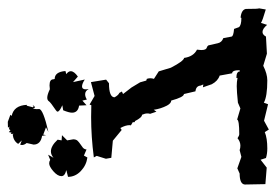

<svg xmlns="http://www.w3.org/2000/svg" viewBox="-128 -568 703 488"><g transform="rotate(-90 223.0 -323.5)"><path d="M-0.5 0 -1.5 -52.2Q-0.5 -65.4 26.4 -65.4L39.6 -71.3L68.8 -61L85.9 -65.4Q91.3 -63.5 97.2 -63.5Q107.4 -63.5 116.2 -70.8Q122.6 -66.4 126.5 -66.4Q162.1 -66.4 163.6 -71.8L191.9 -63.5L206.5 -69.8Q235.4 -72.8 248.5 -72.8Q259.3 -72.8 269.5 -70.8V-73.7Q286.1 -73.7 286.1 -64.5L289.1 -65.9Q289.1 -84.5 281.2 -84.5L275.4 -116.2Q261.7 -120.6 253.4 -136.2L245.6 -158.7L252.9 -157.7L250 -164.6Q249 -176.3 235.4 -177.7L228.5 -207Q220.7 -207 211.9 -239.3Q205.1 -239.3 199.2 -250Q190.9 -266.1 188.5 -283.7L183.6 -276.9L178.2 -293Q179.2 -295.9 179.2 -299.8Q179.2 -306.2 175.8 -313.5Q168.9 -313.5 159.7 -331.5Q156.7 -331.5 156.7 -334L157.2 -336.9L148.9 -341.8L149.4 -345.2Q149.4 -355.5 142.1 -368.7L137.2 -365.2L109.9 -387.7L66.4 -391.6L64 -405.3L71.3 -428.7L67.4 -436Q120.1 -442.9 170.4 -442.9L200.2 -442.4L201.7 -446.8L223.6 -434.1L258.8 -443.4L265.1 -404.8L255.9 -397.5Q220.2 -397.5 220.2 -383.3Q225.6 -373.5 231.4 -371.1L234.9 -364.7L228.5 -361.8L245.1 -340.3L258.3 -318.4L262.7 -302.7L267.1 -301.3Q268.6 -296.9 268.6 -292.5Q268.6 -288.1 267.1 -283.2L286.1 -271L295.4 -240.2Q312 -208 320.3 -206.5Q323.7 -182.6 341.3 -173.8L340.3 -163.1Q340.3 -156.2 342 -152.8Q343.8 -149.4 346.9 -148.7Q350.1 -147.9 352.1 -145Q355.5 -130.4 357.7 -120.6Q359.9 -110.8 370.6 -106.9L374.5 -85.9Q375.5 -81.1 394 -79.6L398.4 -67.4Q402.8 -61 421.9 -61L422.9 -63Q442.4 -61 444.8 -49.8Q444.8 -16.6 446.3 -16.1L443.4 1Q415 -7.3 409.2 -11.2L404.3 4.4Q394.5 -7.3 386.2 -7.3Q379.4 -7.3 374.5 1.5L331.1 3.9L300.3 -5.4Q279.8 4.9 263.2 4.9Q222.2 4.9 206.5 -3.9L202.6 6.8L160.6 -3.4L138.2 8.8L131.8 -1.5Q116.2 4.9 90.3 4.9Q76.7 4.9 65.9 1.5L61.5 -12.2L41.5 3.4ZM67.2 -452.4Q47.5 -455 32.7 -469.1Q18 -483.2 18 -501.6L35.2 -506Q19.8 -509.5 19.8 -518.3Q19.8 -528 32.1 -538.8Q44.4 -549.5 52.3 -549.5Q57.1 -549.5 61.1 -546.9L74.3 -552.2L66.4 -538.5Q74.3 -545.1 82.6 -545.1Q96.7 -545.1 112.5 -528L110.7 -517.9L123.9 -517L110.7 -503.8L113.4 -488.4Q113.4 -481 109.6 -477.2Q105.9 -473.5 101.3 -470.4Q96.7 -467.3 92.5 -464.1Q88.3 -460.8 87.5 -454.6L72.1 -461.2ZM241.3 -448.9Q236.4 -458.1 228.1 -458.1Q221.5 -458.1 214.5 -453.7L211.8 -465.1L200 -454.6L199.1 -473.5Q181.1 -476.1 181.1 -491.5Q181.1 -499 187.2 -513.9L200 -516.1Q183.7 -523.2 183.7 -528.4Q183.7 -529.8 187.2 -532.4Q207.4 -546 210.1 -550.2Q212.7 -554.4 219.3 -554.4Q226.8 -554.4 240.8 -547.8L250.5 -548.6Q265.9 -548.6 265.9 -539L266.8 -535.5Q284.8 -535.5 287 -508.2L279.1 -506Q286.5 -500.7 286.5 -494.6Q286.5 -486.2 272.9 -476.6L258.8 -488.9L265.4 -459Q254.5 -466 247.9 -466Q240.4 -466 240.4 -455.9ZM122.3 -567.5Q100 -571.2 100 -589.1L104 -606.7Q98.9 -612.9 98.9 -618.8L99.6 -623.2L110.6 -619.1L101.8 -628.3Q109.1 -640.4 125.6 -642.2L127.4 -640L127.1 -647.3L130.4 -645.1L131.8 -652.1L136.2 -648.1Q137.7 -648.1 138.1 -650.6L142.5 -651.7L145.8 -649.5L143.2 -654.3L157.8 -654.7L175.8 -648.1L172.9 -644.8Q199.6 -639.3 201 -606L198.9 -606.7L194.8 -590.9L195.9 -589.1L200.7 -591.3Q196.7 -585.8 194.8 -585.8Q193 -585.8 192.3 -590.9Q190.1 -586.9 190.1 -581.4L190.4 -575.2Q190.4 -564.9 131.8 -551.4L143.9 -557.6L125.2 -564.6L124.1 -557.3Z"/></g></svg>

Font: Truetypewriter PolyglOTT
Style: Regular
Weight: 400
Designer: Sergey Beatoff a.k.a. Sam_T
Version: Version 3.76